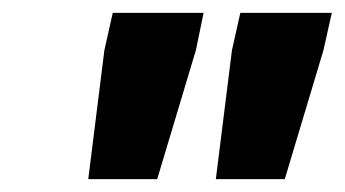

<svg xmlns="http://www.w3.org/2000/svg" viewBox="-20 -708 535 298"><path d="M315 -430 340 -630 353 -688H495L482 -630L422 -430ZM117 -430 142 -630 155 -688H296L284 -630L224 -430Z"/></svg>

Font: Saira
Style: Bold Italic
Weight: 700
Italic angle: -12°
Designer: Hector Gatti with collaboration of the Omnibus-Type team
Foundry: Omnibus-Type
Version: Version 1.100; ttfautohint (v1.8.3)